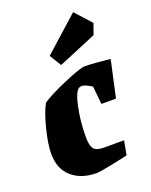

<svg xmlns="http://www.w3.org/2000/svg" viewBox="-140 -808 703 893"><g transform="rotate(-20 212.0 -361.5)"><path d="M191 -165Q191 -125 203 -108Q215 -91 252 -91H353L340 -21Q297 -11 246 -1Q195 9 184 9Q106 9 59.5 -32Q13 -73 13 -146Q13 -196 32 -270Q51 -344 72 -380Q108 -405 192 -441Q276 -477 299 -477Q323 -477 357.5 -474Q392 -471 424 -468L384 -286H312L303 -375Q270 -396 253 -396Q250 -396 244 -394Q222 -387 206.5 -315.5Q191 -244 191 -165ZM162 -578 334 -732 406 -653 387 -599 198 -520Z"/></g></svg>

Font: Grenze Black
Style: Italic
Weight: 900
Italic angle: -10°
Designer: Renata Polastri
Foundry: Omnibus-Type
Version: Version 1.002; ttfautohint (v1.8)